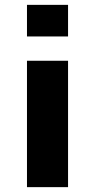

<svg xmlns="http://www.w3.org/2000/svg" viewBox="-20 -770 391 790"><path d="M91 0V-520H260V0ZM91 -620V-750H260V-620Z"/></svg>

Font: M PLUS 1p ExtraBold
Style: Regular
Weight: 800
Version: Version 1.062